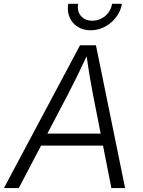

<svg xmlns="http://www.w3.org/2000/svg" viewBox="-40 -958 727 978"><path d="M-20 0 367.7 -727.5H448.7L597.2 0H527.3L433.6 -476.6Q426.3 -513.7 417.2 -567.6Q408.2 -621.6 397.9 -695.8H413.1Q379.4 -624 353 -570.3Q326.7 -516.6 305.7 -476.6L55.7 0ZM140.6 -216.3 150.4 -277.3H518.1L507.8 -216.3ZM421.4 -803.7Q383.3 -803.7 355.2 -821.8Q327.1 -839.8 314.2 -870.4Q301.3 -900.9 307.6 -938.5H357.9Q351.6 -900.9 372.3 -876.7Q393.1 -852.5 430.2 -852.5Q454.6 -852.5 476.1 -863.5Q497.6 -874.5 512.2 -894Q526.9 -913.6 530.8 -938.5H581.1Q574.7 -900.9 551.5 -870.4Q528.3 -839.8 494.1 -821.8Q460 -803.7 421.4 -803.7Z"/></svg>

Font: Inter 17pt Light
Style: Italic
Weight: 300
Italic angle: -9.3988°
Version: Version 4.001;git-66647c0bb